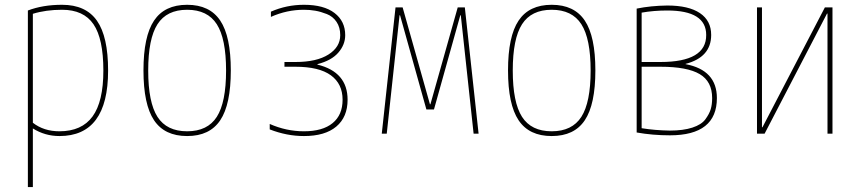

<svg xmlns="http://www.w3.org/2000/svg" viewBox="-20 -550 3540 790"><path d="M405.3 -259.8Q405.3 -390.6 364.7 -450.2Q324.2 -509.8 235.4 -509.8Q168.9 -509.8 115.2 -493.2V-44.9Q160.2 -9.8 224.6 -9.8Q316.4 -9.8 360.8 -70.8Q405.3 -131.8 405.3 -259.8ZM424.8 -259.8Q424.8 9.8 224.6 9.8Q165 9.8 115.2 -21.5V219.7H94.7V-506.8Q156.2 -530.3 235.4 -530.3Q333 -530.3 378.9 -464.8Q424.8 -399.4 424.8 -259.8Z M886.2 -55.2Q842.8 9.8 750 9.8Q657.2 9.8 613.8 -55.2Q570.3 -120.1 570.3 -260.3Q570.3 -400.4 613.8 -465.3Q657.2 -530.3 750 -530.3Q842.8 -530.3 886.2 -465.3Q929.7 -400.4 929.7 -260.3Q929.7 -120.1 886.2 -55.2ZM627.9 -69.3Q666 -9.8 750 -9.8Q834 -9.8 872.1 -69.3Q910.2 -128.9 910.2 -259.8Q910.2 -390.6 872.1 -450.2Q834 -509.8 750 -509.8Q666 -509.8 627.9 -450.2Q589.8 -390.6 589.8 -259.8Q589.8 -128.9 627.9 -69.3Z M1286.1 -286.1V-284.2Q1410.2 -253.9 1410.2 -139.6Q1410.2 -68.4 1363.8 -29.3Q1317.4 9.8 1230.5 9.8Q1160.2 9.8 1089.8 -17.6V-40Q1158.2 -9.8 1230.5 -9.8Q1307.6 -9.8 1348.6 -43.5Q1389.6 -77.1 1389.6 -139.6Q1389.6 -205.1 1341.3 -240.2Q1293 -275.4 1195.3 -275.4H1150.4V-294.9H1195.3Q1283.2 -294.9 1331.5 -325.7Q1379.9 -356.4 1379.9 -405.3Q1379.9 -437.5 1364.7 -460Q1349.6 -482.4 1324.7 -492.2Q1299.8 -502 1277.3 -505.9Q1254.9 -509.8 1230.5 -509.8Q1160.2 -509.8 1094.7 -480.5V-502Q1159.2 -530.3 1230.5 -530.3Q1312.5 -530.3 1356.4 -496.6Q1400.4 -462.9 1400.4 -405.3Q1400.4 -366.2 1372.1 -333.5Q1343.8 -300.8 1286.1 -286.1Z M1751 -121.1 1863.3 -519.5H1892.6L1949.2 0H1928.7L1876 -487.3H1874L1765.6 -99.6H1734.4L1626 -487.3H1624L1571.3 0H1550.8L1607.4 -519.5H1636.7L1749 -121.1Z M2386.2 -55.2Q2342.8 9.8 2250 9.8Q2157.2 9.8 2113.8 -55.2Q2070.3 -120.1 2070.3 -260.3Q2070.3 -400.4 2113.8 -465.3Q2157.2 -530.3 2250 -530.3Q2342.8 -530.3 2386.2 -465.3Q2429.7 -400.4 2429.7 -260.3Q2429.7 -120.1 2386.2 -55.2ZM2127.9 -69.3Q2166 -9.8 2250 -9.8Q2334 -9.8 2372.1 -69.3Q2410.2 -128.9 2410.2 -259.8Q2410.2 -390.6 2372.1 -450.2Q2334 -509.8 2250 -509.8Q2166 -509.8 2127.9 -450.2Q2089.8 -390.6 2089.8 -259.8Q2089.8 -128.9 2127.9 -69.3Z M2620.1 -294.9H2697.3Q2886.7 -294.9 2885.7 -406.2Q2885.7 -506.8 2725.6 -506.8Q2669.9 -506.8 2620.1 -498ZM2620.1 -275.4V-22.5Q2673.8 -13.7 2736.3 -12.7Q2791 -12.7 2828.6 -24.9Q2866.2 -37.1 2882.3 -59.1Q2898.4 -81.1 2904.3 -100.6Q2910.2 -120.1 2910.2 -146.5Q2910.2 -214.8 2858.9 -245.1Q2807.6 -275.4 2697.3 -275.4ZM2929.7 -146.5Q2929.7 6.8 2736.3 6.8Q2665 6.8 2599.6 -4.9V-514.6Q2657.2 -526.4 2725.6 -527.3Q2813.5 -527.3 2859.9 -496.1Q2906.2 -464.8 2906.2 -406.2Q2906.2 -314.5 2800.8 -287.1V-286.1Q2929.7 -261.7 2929.7 -146.5Z M3117.2 -26.4 3374 -519.5H3405.3V0H3384.8V-494.1H3382.8L3126 0H3094.7V-519.5H3115.2V-26.4Z"/></svg>

Font: Mgen+ 1mn thin
Style: Regular
Weight: 100
Designer: [Source Han Sans]
Ryoko NISHIZUKA  (kana & ideographs); Paul D. Hunt (Latin, Greek & Cyrillic); Wenlong ZHANG  (bopomofo
Version: Version 1.059.20150602